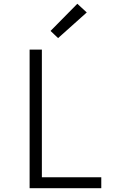

<svg xmlns="http://www.w3.org/2000/svg" viewBox="-20 -998 640 1018"><path d="M137 0V-735H202V-58H517V0ZM288 -796 248 -834 390 -978 440 -932Z"/></svg>

Font: Iosevka Aile Custom Light
Style: Regular
Weight: 300
Designer: Belleve Invis
Foundry: Belleve Invis
Version: Version 17.0.2; ttfautohint (v1.8.3)